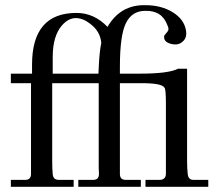

<svg xmlns="http://www.w3.org/2000/svg" viewBox="-20 -723 841 743"><path d="M363 -50 362 -74V-401H182V-100Q182 -71 184 -49Q186 -27 207 -27H265V0H22V-27H78Q100 -27 100 -50V-401H22V-438H104V-473Q104 -673 276 -673Q344 -673 396 -619Q446 -705 542 -703Q604 -703 648.5 -675.5Q693 -648 700 -604Q704 -580 690.5 -565.5Q677 -551 659.5 -551Q642 -551 628 -558.5Q614 -566 615 -582Q615 -586 623.5 -595Q632 -604 632 -610.5Q632 -617 628 -625Q607 -683 542 -681Q491 -681 467.5 -634Q444 -587 444 -465V-438H522Q632 -438 669 -457H704V-100Q704 -71 706.5 -49Q709 -27 728 -27H786V0H543V-27H599Q609 -27 615.5 -33Q622 -39 622 -50V-323Q622 -376 617 -383Q607 -402 523 -401H444V-50Q444 -27 466 -27H525V0H283V-27H341Q363 -27 363 -50ZM372 -557Q368 -602 329 -631Q301 -653 273 -653Q245 -653 220 -625Q184 -584 184 -502V-438H361L362 -461Q365 -526 372 -557Z"/></svg>

Font: GFS Didot
Style: Regular
Weight: 400
Designer: Takis Katsoulidis and George D. Matthiopoulos
Foundry: Takis Katsoulidis and George D. Matthiopoulos
Version: Version 1.0